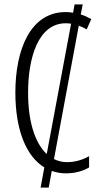

<svg xmlns="http://www.w3.org/2000/svg" viewBox="-20 -780 471 875"><path d="M280 10C321 10 358 0 386 -17V-68C361 -54 326 -41 285 -41C264 -41 244 -46 226 -55L339 -663C351 -659 363 -653 375 -646L396 -693C380 -702 365 -709 348 -714L357 -760H320L313 -722C302 -724 291 -725 279 -725C119 -725 50 -555 50 -358C50 -188 99 -68 182 -17L165 75H202L216 -1C236 6 257 10 280 10ZM108 -357C108 -521 156 -674 280 -674C288 -674 296 -673 304 -672L193 -78C139 -128 108 -227 108 -357Z"/></svg>

Font: Noto Sans Display Condensed Light
Style: Regular
Weight: 300
Width: 3
Designer: Monotype Design Team
Foundry: Monotype Imaging Inc.
Version: Version 1.900